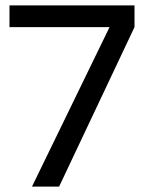

<svg xmlns="http://www.w3.org/2000/svg" viewBox="-20 -688 550 708"><path d="M98 0 384 -588H15V-668H476V-588L198 0Z"/></svg>

Font: Atkinson Hyperlegible Next
Style: Regular
Weight: 400
Designer: Elliott Scott, Megan Eiswerth, Linus Boman, Theodore Petrosky, Letters from Sweden
Foundry: Applied Design Works, Letters from Sweden
Version: Version 2.001